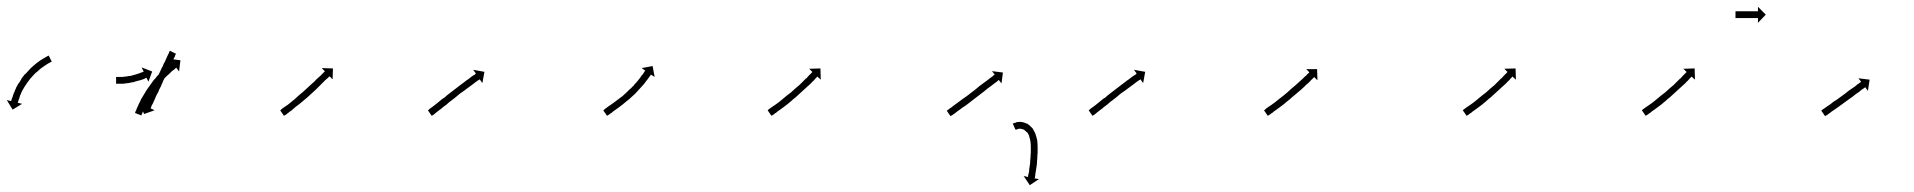

<svg xmlns="http://www.w3.org/2000/svg" viewBox="-20 -415 5621 564"><path d="M130 -233Q130 -233 130 -233Q130 -233 130 -233Q130 -233 130 -233Q130 -233 130 -233Q128 -232 126 -231Q126 -231 126 -231Q126 -231 126 -231Q126 -231 126 -231Q126 -231 126 -231Q122 -229 119 -227Q119 -227 119 -227Q119 -227 119 -227Q119 -227 119 -227Q119 -227 119 -227Q115 -224 110 -221Q110 -221 110 -221Q110 -221 110 -221Q110 -221 110 -221Q110 -221 110 -221Q105 -218 100 -214Q100 -214 100 -214Q100 -214 100 -214Q100 -214 100 -214Q100 -214 100 -214Q95 -210 90 -205Q90 -205 90 -205Q90 -205 90 -205Q90 -205 90 -205Q90 -205 90 -205Q84 -201 79 -195Q79 -195 79 -195Q79 -195 79 -195Q79 -195 79 -195Q79 -195 79 -195Q74 -190 69 -184Q69 -184 69 -184Q69 -184 69 -184Q69 -184 69 -184Q69 -184 69 -184Q64 -178 60 -172Q60 -172 60 -172Q60 -172 60 -172Q60 -172 60 -172Q60 -172 60 -172Q56 -166 52 -160Q52 -160 52 -160Q52 -160 52 -160Q52 -160 52 -160Q52 -160 52 -160Q48 -154 45 -148Q45 -148 45 -148Q45 -148 45 -148Q45 -148 45 -148Q45 -148 45 -148Q42 -142 40 -136Q40 -136 40 -136.5Q40 -137 40 -137Q40 -137 40 -137Q40 -137 40 -137Q38 -132 37 -127Q37 -127 37 -127Q37 -127 37 -127Q37 -127 37 -127Q37 -127 37 -127Q35 -123 34 -119Q34 -119 34 -119Q34 -119 34 -119Q34 -119 34 -119Q34 -119 34 -119Q33 -117 33 -114Q33 -114 33 -114.5Q33 -115 33 -115Q33 -115 33 -115Q33 -115 33 -115Q33 -114 32 -113L45 -110L17 -93L0 -121L13 -118Q13 -119 13 -120Q13 -120 13 -120Q13 -120 13 -120Q13 -120 13 -120Q13 -120 13 -120Q14 -122 15 -125Q15 -125 15 -125Q15 -125 15 -125Q15 -125 15 -125Q15 -125 15 -125Q16 -129 18 -133Q18 -133 18 -133Q18 -133 18 -134Q18 -134 18 -134Q18 -134 18 -134Q19 -139 22 -144Q22 -144 22 -144Q22 -144 22 -144Q22 -144 22 -144Q22 -144 22 -144Q24 -150 27 -156Q27 -156 27 -156.5Q27 -157 27 -157Q27 -157 27 -157Q27 -157 27 -157Q31 -163 34 -170Q34 -170 34.5 -170Q35 -170 35 -170Q35 -170 35 -170Q35 -170 35 -170Q39 -177 43 -183Q43 -183 43 -183Q43 -183 43 -183Q43 -183 43 -183.5Q43 -184 43 -184Q48 -190 53 -197Q53 -197 53 -197Q53 -197 53 -197Q54 -197 54 -197Q54 -197 54 -197Q59 -203 65 -209Q65 -209 65 -209Q65 -209 65 -209Q65 -209 65 -209Q65 -209 65 -209Q70 -215 76 -220Q76 -220 76 -220Q76 -220 76 -220Q76 -220 76 -220Q76 -220 76 -220Q82 -225 88 -230Q88 -230 88 -230Q88 -230 88 -230Q88 -230 88 -230Q88 -230 88 -230Q94 -234 99 -238Q99 -238 99 -238Q99 -238 99 -238Q99 -238 99 -238Q99 -238 99 -238Q104 -241 109 -244Q109 -244 109 -244Q109 -244 109 -244Q109 -244 109 -244Q109 -244 109 -244Q113 -246 116 -248Q116 -248 116 -248Q116 -248 116 -248Q116 -248 116 -248Q116 -248 116 -248Q119 -250 121 -251Q121 -251 121 -251Q121 -251 121 -251Q122 -251 122 -251Q122 -251 122 -251Q122 -251 123 -252L132 -234Q131 -233 130 -233Z M322 -189Q323 -189 325 -189Q325 -189 325 -189Q325 -189 325 -189Q325 -189 325 -189Q325 -189 325 -189Q327 -189 329 -189Q329 -189 329 -189Q329 -189 329 -189Q329 -189 329 -189Q329 -189 329 -189Q331 -189 334 -189Q334 -189 334 -189Q334 -189 334 -189Q334 -189 334 -189Q334 -189 334 -189Q337 -189 341 -189Q341 -189 341 -189Q341 -189 341 -189Q341 -189 341 -189Q341 -189 341 -189Q344 -190 348 -190Q348 -190 348 -190Q348 -190 348 -190Q348 -190 348 -190Q348 -190 348 -190Q351 -190 355 -191Q355 -191 355 -191Q355 -191 355 -191Q355 -191 355 -191Q355 -191 355 -191Q359 -192 363 -192Q363 -192 363 -192Q363 -192 363 -192Q363 -192 363 -192Q363 -192 363 -192Q367 -193 371 -194Q371 -194 370.5 -194Q370 -194 370 -194Q370 -194 370 -194Q370 -194 370 -194Q374 -195 378 -196Q378 -196 378 -196Q378 -196 378 -196Q378 -196 378 -196Q378 -196 378 -196Q381 -197 384 -198Q384 -198 384 -198Q384 -198 384 -198Q384 -198 384 -198Q384 -198 384 -198Q387 -199 390 -200Q390 -200 390 -200Q390 -200 390 -200Q390 -200 390 -200Q390 -200 390 -200Q393 -201 395 -202Q395 -202 395 -202Q395 -202 395 -202Q395 -202 395 -202Q395 -202 395 -202Q397 -203 399 -203Q399 -203 399 -203Q399 -203 399 -203Q399 -203 399 -203Q399 -203 399 -203Q400 -204 401 -204Q402 -205 402 -205L396 -217L427 -205L416 -175L410 -187Q410 -186 409 -186Q408 -186 407 -185Q407 -185 407 -185Q407 -185 407 -185Q407 -185 407 -185Q407 -185 407 -185Q405 -184 403 -183Q403 -183 403 -183Q403 -183 403 -183Q403 -183 403 -183Q403 -183 403 -183Q400 -182 397 -181Q397 -181 397 -181Q397 -181 397 -181Q397 -181 397 -181Q397 -181 397 -181Q394 -180 391 -179Q391 -179 391 -179Q391 -179 391 -179Q390 -179 390 -179Q390 -179 390 -179Q387 -178 383 -177Q383 -177 383 -177Q383 -177 383 -177Q383 -177 383 -177Q383 -177 383 -177Q379 -176 375 -175Q375 -175 375 -175Q375 -175 375 -175Q375 -175 375 -174.5Q375 -174 375 -174Q371 -174 367 -173Q367 -173 367 -173Q367 -173 367 -173Q367 -173 367 -173Q367 -173 367 -173Q362 -172 358 -171Q358 -171 358 -171Q358 -171 358 -171Q358 -171 358 -171Q358 -171 358 -171Q354 -171 350 -170Q350 -170 350 -170Q350 -170 350 -170Q350 -170 350 -170Q350 -170 350 -170Q346 -170 342 -169Q342 -169 342 -169Q342 -169 342 -169Q342 -169 342 -169Q342 -169 342 -169Q339 -169 335 -169Q335 -169 335 -169Q335 -169 335 -169Q335 -169 335 -169Q335 -169 335 -169Q332 -169 329 -169Q329 -169 329 -169Q329 -169 329 -169Q329 -169 329 -169Q329 -169 329 -169Q327 -169 325 -169Q325 -169 325 -169Q325 -169 325 -169Q325 -169 325 -169Q325 -169 325 -169Q323 -169 322 -169Q321 -169 321 -169V-188Q321 -189 322 -189ZM496 -255Q495 -254 494.5 -252.5Q494 -251 494 -250Q493 -248 492 -246Q491 -244 490 -242Q489 -240 487.5 -237.5Q486 -235 485 -232Q484 -229 482.5 -226Q481 -223 480 -220Q478 -216 476.5 -213Q475 -210 473 -206Q472 -203 470 -199Q468 -195 466 -192Q465 -188 463 -184.5Q461 -181 459 -177Q458 -173 456 -169.5Q454 -166 453 -162Q451 -158 449 -154.5Q447 -151 446 -147Q444 -144 442.5 -140.5Q441 -137 439 -134Q438 -131 436.5 -128Q435 -125 434 -122Q433 -119 431.5 -116.5Q430 -114 429 -111Q428 -109 427 -107.5Q426 -106 425 -104Q425 -102 423 -98Q422 -97 422 -97L434 -91L403 -80L392 -111L404 -105Q404 -106 404.5 -106Q405 -106 405 -107Q406 -110 407 -112Q409 -116 411 -120Q412 -122 413 -125Q414 -128 416 -130Q417 -133 418.5 -136Q420 -139 421 -142Q423 -146 424.5 -149Q426 -152 428 -156Q429 -159 431 -163Q433 -167 434 -170Q436 -174 438 -178Q440 -182 441 -185Q443 -189 445 -193Q447 -197 448 -200Q450 -204 451.5 -207.5Q453 -211 455 -215Q457 -218 458.5 -221.5Q460 -225 461 -228Q463 -231 464.5 -234Q466 -237 467 -240Q468 -243 469.5 -245.5Q471 -248 472 -251Q473 -253 474 -255Q475 -257 476 -259Q476 -260 476.5 -261Q477 -262 478 -264Q478 -264 479 -266L497 -257Q496 -256 496 -255ZM377 -85Q378 -88 380 -91Q380 -91 380 -91Q380 -91 380 -91Q380 -91 380 -91Q380 -91 380 -91Q381 -95 383 -99Q383 -99 383 -99Q383 -99 383 -99Q383 -99 383 -99Q383 -99 383 -99Q385 -104 388 -110Q388 -110 388 -110Q388 -110 388 -110Q388 -110 388 -110Q388 -110 388 -110Q391 -116 394 -122Q394 -122 394 -122Q394 -122 394 -123Q394 -123 394 -123Q394 -123 394 -123Q398 -129 402 -136Q402 -136 402 -136Q402 -136 402 -136Q402 -136 402 -136Q402 -136 402 -136Q406 -143 411 -151Q411 -151 411 -151Q411 -151 411 -151Q411 -151 411 -151Q411 -151 411 -151Q416 -158 421 -165Q421 -165 421 -165Q421 -165 421 -165Q421 -165 421 -165Q421 -165 421 -165Q426 -172 431 -179Q431 -179 431 -179Q431 -179 431 -179Q431 -179 431 -179Q431 -179 431 -179Q437 -185 442 -192Q442 -192 442 -192Q442 -192 442 -192Q442 -192 442 -192Q442 -192 442 -192Q448 -198 453 -203Q453 -203 453 -203Q453 -203 453 -203Q453 -203 453 -203Q453 -203 453 -203Q458 -208 463 -213Q463 -213 463 -213Q463 -213 463 -213Q463 -213 463 -213Q463 -213 463 -213Q468 -217 472 -221Q472 -221 472 -221Q472 -221 472 -221Q472 -221 472 -221Q472 -221 472 -221Q476 -224 479 -227Q479 -227 479 -227Q479 -227 479 -227Q479 -227 479 -227Q479 -227 479 -227Q482 -229 484 -231Q485 -231 486 -232L478 -242L510 -238L506 -205L498 -216Q497 -215 496 -215Q494 -213 492 -211Q492 -211 492 -211Q492 -211 492 -211Q492 -211 492 -211Q492 -211 492 -211Q489 -209 485 -206Q485 -206 485 -206Q485 -206 485 -206Q485 -206 485 -206Q485 -206 485 -206Q481 -202 477 -198Q477 -198 477 -198Q477 -198 477 -198Q477 -198 477 -198Q477 -198 477 -198Q472 -194 467 -189Q467 -189 467 -189Q467 -189 467 -189Q467 -189 467 -189Q467 -189 467 -189Q462 -184 457 -178Q457 -178 457 -178Q457 -178 457 -178Q457 -178 457 -178Q457 -178 457 -178Q452 -173 447 -166Q447 -166 447 -166Q447 -166 447 -166Q447 -166 447 -166Q447 -166 447 -166Q442 -160 437 -153Q437 -153 437 -153Q437 -153 437 -153Q437 -153 437 -153Q437 -153 437 -153Q432 -147 428 -140Q428 -140 428 -140Q428 -140 428 -140Q428 -140 428 -140Q428 -140 428 -140Q423 -133 419 -126Q419 -126 419 -126Q419 -126 419 -126Q419 -126 419 -126Q419 -126 419 -126Q416 -120 412 -113Q412 -113 412 -113Q412 -113 412 -113Q412 -113 412 -113Q412 -113 412 -113Q409 -107 406 -101Q406 -101 406 -101Q406 -101 406 -101Q406 -101 406 -101Q406 -101 406 -101Q404 -96 401 -91Q401 -91 401.5 -91Q402 -91 402 -91Q402 -91 402 -91Q402 -91 402 -91Q400 -87 398 -83Q398 -83 398 -83Q398 -83 398 -83Q398 -83 398 -83Q398 -83 398 -83Q397 -80 396 -78Q396 -77 395 -76L377 -83Q377 -84 377 -85Z M805 -92Q806 -94 809 -96Q812 -98 816 -101Q816 -101 816 -101Q816 -101 816 -101Q816 -101 816 -101Q816 -101 816 -101Q820 -104 825 -107Q825 -107 825 -107Q825 -107 825 -107Q825 -107 825 -107Q825 -107 825 -107Q830 -111 835 -115Q835 -115 835 -115Q835 -115 835 -115Q835 -115 835 -115Q835 -115 835 -115Q841 -120 846 -124Q846 -124 846 -124Q846 -124 846 -124Q846 -124 846 -124Q846 -124 846 -124Q852 -129 858 -135Q858 -135 858 -135Q858 -135 858 -135Q858 -135 858 -135Q858 -135 858 -135Q864 -140 870 -145Q870 -145 870 -145Q870 -145 870 -145Q870 -145 870 -145Q870 -145 870 -145Q876 -151 882 -156Q888 -161 894 -167Q899 -172 905 -177Q909 -182 914 -186Q919 -191 923 -194Q926 -198 929 -200Q931 -203 933 -204Q934 -205 934 -206L925 -215L958 -214L957 -182L948 -191Q948 -190 947 -190Q945 -188 943 -186Q940 -183 936 -180Q933 -177 928 -172Q923 -167 919 -163Q913 -157 908 -152Q902 -147 896 -141Q890 -136 884 -130Q884 -130 884 -130Q884 -130 884 -130Q884 -130 884 -130Q884 -130 884 -130Q878 -125 871 -119Q871 -119 871 -119Q871 -119 871 -119Q871 -119 871 -119Q871 -119 871 -119Q865 -114 859 -109Q859 -109 859 -109Q859 -109 859 -109Q859 -109 859 -109Q859 -109 859 -109Q853 -104 847 -100Q847 -100 847 -100Q847 -100 847 -100Q847 -100 847 -100Q847 -100 847 -100Q842 -95 837 -91Q837 -91 837 -91Q837 -91 837 -91Q837 -91 837 -91Q837 -91 837 -91Q832 -88 828 -85Q828 -85 828 -85Q828 -85 828 -85Q828 -84 828 -84Q828 -84 828 -84Q824 -82 821 -79Q818 -77 816 -76Q815 -75 814 -75L803 -91Q804 -92 805 -92Z M1239 -92Q1240 -94 1243 -96Q1243 -96 1243 -96Q1243 -96 1243 -96Q1243 -96 1243 -96Q1243 -96 1243 -96Q1246 -98 1250 -101Q1250 -101 1250 -101Q1250 -101 1250 -101Q1250 -101 1250 -101Q1250 -101 1250 -101Q1254 -104 1258 -107Q1263 -111 1269 -116Q1274 -120 1280 -125Q1284 -127 1287 -129.5Q1290 -132 1293 -135Q1300 -140 1306 -145Q1313 -150 1319 -155Q1326 -160 1332 -165Q1338 -170 1344 -174Q1350 -179 1355 -182Q1360 -186 1364 -189Q1368 -192 1371 -194H1372Q1374 -196 1376 -197V-198Q1377 -198 1378 -199L1370 -210L1403 -204L1397 -171L1389 -182Q1388 -182 1388 -181Q1386 -180 1383 -178Q1380 -176 1376 -173Q1372 -170 1367 -166Q1362 -162 1356 -158Q1350 -154 1344 -149Q1338 -145 1331 -140Q1325 -135 1318 -129Q1312 -124 1305 -119Q1302 -117 1299 -114.5Q1296 -112 1293 -109Q1287 -104 1281 -100Q1276 -95 1271 -92Q1266 -88 1262 -85Q1262 -85 1262 -85Q1262 -85 1262 -85Q1262 -85 1262 -85Q1262 -85 1262 -85Q1258 -82 1255 -79Q1255 -79 1255 -79Q1255 -79 1255 -79Q1255 -79 1255 -79Q1255 -79 1255 -79Q1252 -77 1250 -76Q1249 -75 1248 -75L1237 -91Q1238 -92 1239 -92Z M1754 -92Q1756 -94 1758 -96Q1762 -98 1765 -101Q1770 -104 1774 -107Q1780 -111 1785 -115Q1785 -115 1785 -115Q1785 -115 1785 -115Q1785 -115 1785 -115Q1785 -115 1785 -115Q1791 -119 1797 -124Q1797 -124 1797 -124Q1797 -124 1797 -124Q1797 -124 1797 -124Q1797 -124 1797 -124Q1803 -128 1809 -133Q1809 -133 1809 -133Q1809 -133 1809 -133Q1809 -133 1809 -133Q1809 -133 1809 -133Q1815 -138 1821 -144Q1821 -144 1821 -144Q1821 -144 1821 -144Q1821 -144 1821 -144Q1821 -144 1821 -144Q1826 -149 1832 -155Q1832 -155 1832 -154.5Q1832 -154 1832 -154Q1832 -154 1832 -154Q1832 -154 1832 -154Q1837 -160 1843 -165Q1843 -165 1843 -165Q1843 -165 1843 -165Q1842 -165 1842 -165Q1842 -165 1842 -165Q1847 -171 1852 -176Q1852 -176 1852 -176Q1852 -176 1852 -176Q1852 -176 1852 -176Q1852 -176 1852 -176Q1856 -181 1860 -186Q1860 -186 1860 -186Q1860 -186 1860 -186Q1860 -186 1860 -186Q1860 -186 1860 -186Q1863 -190 1866 -195Q1866 -195 1866 -195Q1866 -195 1866 -195Q1866 -195 1866 -194.5Q1866 -194 1866 -194Q1869 -198 1871 -201Q1871 -201 1871 -201Q1871 -201 1871 -201Q1871 -201 1871 -201Q1871 -201 1871 -201Q1873 -204 1874 -206Q1875 -207 1876 -207L1865 -215L1897 -221L1903 -189L1892 -196Q1892 -195 1891 -194Q1890 -192 1888 -190Q1888 -190 1888 -190Q1888 -190 1888 -190Q1888 -190 1888 -190Q1888 -190 1888 -190Q1885 -186 1883 -183Q1883 -183 1883 -183Q1883 -183 1883 -183Q1883 -183 1883 -183Q1883 -183 1883 -183Q1879 -178 1876 -174Q1876 -174 1876 -174Q1876 -174 1876 -174Q1876 -174 1876 -174Q1876 -174 1876 -174Q1872 -168 1867 -163Q1867 -163 1867 -163Q1867 -163 1867 -163Q1867 -163 1867 -163Q1867 -163 1867 -163Q1862 -158 1857 -152Q1857 -152 1857 -152Q1857 -152 1857 -152Q1857 -152 1857 -152Q1857 -152 1857 -152Q1852 -146 1846 -140Q1846 -140 1846 -140Q1846 -140 1846 -140Q1846 -140 1846 -140Q1846 -140 1846 -140Q1840 -134 1834 -129Q1834 -129 1834 -129Q1834 -129 1834 -129Q1834 -129 1834 -129Q1834 -129 1834 -129Q1828 -123 1821 -118Q1821 -118 1821 -118Q1821 -118 1821 -118Q1821 -118 1821 -118Q1821 -118 1821 -118Q1815 -113 1809 -108Q1809 -108 1809 -108Q1809 -108 1809 -108Q1809 -108 1809 -108Q1809 -108 1809 -108Q1803 -103 1797 -99Q1797 -99 1797 -99Q1797 -99 1797 -99Q1797 -99 1797 -99Q1797 -99 1797 -99Q1791 -95 1786 -91Q1781 -88 1777 -84Q1773 -82 1770 -79Q1767 -77 1765 -76Q1764 -75 1763 -75L1752 -91Q1753 -92 1754 -92Z M2237 -93Q2239 -94 2241 -96Q2244 -98 2248 -101Q2252 -104 2257 -107Q2262 -111 2268 -115Q2268 -115 2268 -115Q2268 -115 2268 -115Q2268 -115 2268 -115Q2268 -115 2268 -115Q2273 -119 2279 -124Q2279 -124 2279 -124Q2279 -124 2279 -124Q2279 -124 2279 -124Q2279 -124 2279 -124Q2285 -129 2291 -134Q2291 -134 2291 -134Q2291 -134 2291 -134Q2291 -134 2291 -134Q2291 -134 2291 -134Q2298 -139 2304 -144Q2304 -144 2304 -144Q2304 -144 2304 -144Q2304 -144 2304 -144Q2304 -144 2304 -144Q2310 -149 2316 -155Q2316 -155 2316 -155Q2316 -155 2316 -155Q2316 -155 2316 -155Q2316 -155 2316 -155Q2322 -160 2328 -165Q2328 -165 2328 -165Q2328 -165 2328 -165Q2328 -165 2328 -165Q2328 -165 2328 -165Q2333 -170 2338 -175Q2338 -175 2338 -175Q2338 -175 2338 -175Q2338 -175 2338 -175Q2338 -175 2338 -175Q2343 -180 2348 -185V-184Q2352 -189 2355 -192Q2359 -196 2361 -198Q2364 -201 2365 -202Q2366 -203 2366 -204L2357 -213L2390 -214L2391 -181L2381 -190Q2380 -190 2380 -189Q2378 -187 2376 -185Q2373 -182 2370 -178Q2366 -175 2362 -170Q2357 -166 2352 -161Q2352 -161 2352 -161Q2352 -161 2352 -161Q2352 -161 2352 -161Q2352 -161 2352 -161Q2347 -156 2341 -151Q2341 -151 2341 -151Q2341 -151 2341 -151Q2341 -151 2341 -151Q2341 -151 2341 -151Q2335 -145 2329 -140Q2329 -140 2329 -140Q2329 -140 2329 -140Q2329 -140 2329 -140Q2329 -140 2329 -140Q2323 -134 2317 -129Q2317 -129 2317 -129Q2317 -129 2317 -129Q2317 -129 2317 -129Q2317 -129 2317 -129Q2310 -124 2304 -118Q2304 -118 2304 -118Q2304 -118 2304 -118Q2304 -118 2304 -118Q2304 -118 2304 -118Q2298 -113 2292 -108Q2292 -108 2292 -108Q2292 -108 2292 -108Q2292 -108 2292 -108Q2292 -108 2292 -108Q2286 -104 2280 -99Q2280 -99 2280 -99Q2280 -99 2280 -99Q2280 -99 2280 -99Q2280 -99 2280 -99Q2274 -95 2269 -91Q2264 -88 2260 -84Q2256 -82 2253 -79Q2250 -77 2248 -76Q2247 -75 2246 -75L2235 -91Q2236 -92 2237 -93Z M2763 -91Q2765 -92 2767 -94Q2770 -97 2774 -99Q2778 -102 2783 -106Q2788 -110 2794 -114Q2800 -118 2806 -123Q2812 -127 2819 -132Q2825 -137 2832 -142Q2838 -147 2845 -152Q2851 -157 2857 -162Q2863 -166 2869 -171Q2875 -175 2880 -179Q2885 -183 2889 -186Q2893 -189 2896 -191Q2898 -193 2900 -195Q2901 -195 2902 -196L2894 -206L2926 -202L2922 -170L2914 -180Q2913 -179 2912 -179Q2911 -177 2908 -175Q2905 -173 2901 -170Q2897 -167 2892 -163Q2888 -160 2881 -155Q2875 -150 2870 -146Q2863 -141 2857 -136Q2850 -131 2844 -126Q2837 -121 2831 -116Q2824 -111 2818 -106Q2812 -102 2806 -98Q2800 -93 2795 -90Q2790 -86 2786 -83Q2782 -80 2779 -78Q2776 -76 2774 -75Q2773 -74 2772 -74L2761 -90Q2762 -91 2763 -91ZM2957 -53Q2957 -53 2957 -53Q2957 -53 2957 -53Q2957 -53 2957 -53Q2957 -53 2957 -53Q2961 -54 2965 -55Q2965 -55 2965 -55Q2965 -55 2965 -56Q2965 -56 2965 -56Q2965 -56 2965 -56Q2971 -57 2978 -57Q2978 -57 2979 -57Q2979 -57 2979 -57Q2988 -56 2996 -52Q2996 -52 2997 -52Q2997 -52 2997 -52Q3005 -47 3012 -39Q3012 -39 3013 -39Q3013 -38 3013 -38Q3018 -30 3022 -21Q3022 -21 3022 -21Q3022 -21 3022 -21Q3022 -21 3022 -20.5Q3022 -20 3022 -20Q3025 -12 3027 -2Q3027 -2 3027 -2Q3027 -2 3027 -2Q3027 -2 3027 -1.5Q3027 -1 3027 -1Q3028 8 3028 17Q3028 17 3028 17Q3028 17 3028 17Q3028 17 3028 17Q3028 17 3028 17Q3028 26 3028 34Q3028 34 3028 34Q3028 34 3028 34Q3028 34 3028 34Q3028 34 3028 34Q3027 43 3027 51Q3027 51 3027 51Q3027 51 3027 51Q3027 51 3027 51Q3027 51 3027 51Q3026 59 3026 66Q3026 66 3026 66Q3026 66 3026 66Q3026 66 3026 66Q3026 66 3026 66Q3025 73 3024 80Q3024 80 3024 80Q3024 80 3024 80Q3024 80 3024 80Q3024 80 3024 80Q3023 86 3022 92Q3022 92 3022 92Q3022 92 3022 92Q3022 92 3022 92Q3022 92 3022 92Q3021 97 3021 101Q3021 101 3021 101Q3021 101 3021 101Q3021 101 3021 101Q3021 101 3021 101Q3020 104 3020 106V107Q3019 108 3019 109L3032 111L3005 129L2987 102L3000 105Q3000 104 3000 103Q3000 100 3001 97Q3001 97 3001 97Q3001 97 3001 97Q3001 97 3001 97Q3001 97 3001 97Q3002 93 3003 89Q3003 89 3003 89Q3003 89 3003 89Q3003 89 3003 89Q3003 89 3003 89Q3003 83 3004 77Q3004 77 3004 77Q3004 77 3004 77Q3004 78 3004 78Q3004 78 3004 78Q3005 71 3006 64Q3006 64 3006 64Q3006 64 3006 64Q3006 64 3006 64Q3006 64 3006 64Q3006 57 3007 49Q3007 49 3007 49Q3007 49 3007 49Q3007 49 3007 49.5Q3007 50 3007 50Q3007 42 3008 34Q3008 34 3008 34Q3008 34 3008 34Q3008 34 3008 34Q3008 34 3008 34Q3008 25 3008 17Q3008 17 3008 17Q3008 17 3008 17Q3008 17 3008 17Q3008 17 3008 17Q3008 9 3007 1Q3007 1 3007 1Q3007 1 3007 1Q3007 1 3007 1Q3007 1 3007 1Q3006 -7 3003 -14Q3003 -14 3003 -14Q3003 -14 3004 -14Q3004 -14 3004 -14Q3004 -14 3004 -14Q3001 -21 2997 -27Q2997 -27 2997 -26Q2997 -26 2997 -26Q2992 -31 2987 -35Q2987 -35 2988 -34Q2988 -34 2988 -34Q2983 -36 2977 -37Q2977 -37 2978 -37Q2978 -37 2978 -37Q2973 -37 2969 -36Q2969 -36 2969.5 -36Q2970 -36 2970 -36Q2970 -36 2970 -36Q2970 -36 2970 -36Q2967 -35 2965 -34Q2965 -34 2965 -34Q2965 -34 2965 -34Q2965 -34 2965 -34.5Q2965 -35 2965 -35Q2964 -34 2963 -34L2955 -52Q2956 -52 2957 -53Z M3180 -92Q3181 -94 3184 -96Q3184 -96 3184 -96Q3184 -96 3184 -96Q3184 -96 3184 -96Q3184 -96 3184 -96Q3187 -98 3191 -101Q3191 -101 3191 -101Q3191 -101 3191 -101Q3191 -101 3191 -101Q3191 -101 3191 -101Q3195 -104 3199 -107Q3204 -111 3210 -116Q3215 -120 3221 -125Q3225 -127 3228 -129.5Q3231 -132 3234 -135Q3241 -140 3247 -145Q3254 -150 3260 -155Q3267 -160 3273 -165Q3279 -170 3285 -174Q3291 -179 3296 -182Q3301 -186 3305 -189Q3309 -192 3312 -194H3313Q3315 -196 3317 -197V-198Q3318 -198 3319 -199L3311 -210L3344 -204L3338 -171L3330 -182Q3329 -182 3329 -181Q3327 -180 3324 -178Q3321 -176 3317 -173Q3313 -170 3308 -166Q3303 -162 3297 -158Q3291 -154 3285 -149Q3279 -145 3272 -140Q3266 -135 3259 -129Q3253 -124 3246 -119Q3243 -117 3240 -114.5Q3237 -112 3234 -109Q3228 -104 3222 -100Q3217 -95 3212 -92Q3207 -88 3203 -85Q3203 -85 3203 -85Q3203 -85 3203 -85Q3203 -85 3203 -85Q3203 -85 3203 -85Q3199 -82 3196 -79Q3196 -79 3196 -79Q3196 -79 3196 -79Q3196 -79 3196 -79Q3196 -79 3196 -79Q3193 -77 3191 -76Q3190 -75 3189 -75L3178 -91Q3179 -92 3180 -92Z M3695 -92Q3697 -94 3699 -96Q3702 -98 3706 -101Q3710 -104 3715 -107Q3720 -111 3726 -115Q3731 -119 3737 -124Q3743 -129 3750 -134Q3750 -134 3750 -134Q3750 -134 3750 -134Q3750 -134 3750 -134Q3750 -134 3750 -134Q3756 -139 3762 -144Q3762 -144 3762 -144Q3762 -144 3762 -144Q3762 -144 3762 -144Q3762 -144 3762 -144Q3768 -149 3774 -155Q3774 -155 3774 -155Q3774 -155 3774 -155Q3774 -155 3774 -155Q3774 -155 3774 -155Q3780 -160 3786 -165Q3786 -165 3786 -165Q3786 -165 3786 -165Q3786 -165 3786 -165Q3786 -165 3786 -165Q3792 -170 3797 -175Q3802 -179 3807 -184Q3811 -188 3815 -192V-191Q3818 -195 3821 -198V-197Q3823 -200 3825 -201Q3825 -202 3826 -203L3817 -212H3849L3850 -179L3840 -189Q3840 -188 3839 -187Q3837 -186 3835 -183Q3832 -181 3829 -177Q3825 -173 3821 -169H3820Q3816 -165 3811 -160Q3805 -155 3800 -150Q3800 -150 3800 -150Q3800 -150 3800 -150Q3800 -150 3800 -150Q3800 -150 3800 -150Q3794 -145 3788 -140Q3788 -140 3788 -140Q3788 -140 3788 -140Q3788 -139 3787.5 -139Q3787 -139 3787 -139Q3781 -134 3775 -129Q3775 -129 3775 -129Q3775 -129 3775 -129Q3775 -129 3775 -129Q3775 -129 3775 -129Q3769 -123 3762 -118Q3762 -118 3762 -118Q3762 -118 3762 -118Q3762 -118 3762 -118Q3762 -118 3762 -118Q3756 -113 3750 -108Q3744 -104 3738 -99Q3732 -95 3727 -91Q3722 -88 3718 -84Q3714 -82 3711 -79Q3708 -77 3706 -76Q3705 -75 3704 -75L3693 -91Q3694 -92 3695 -92Z M4279 -93Q4281 -94 4283 -96Q4286 -98 4290 -101Q4294 -104 4299 -107Q4304 -111 4310 -115Q4310 -115 4310 -115Q4310 -115 4310 -115Q4310 -115 4310 -115Q4310 -115 4310 -115Q4315 -119 4321 -124Q4321 -124 4321 -124Q4321 -124 4321 -124Q4321 -124 4321 -124Q4321 -124 4321 -124Q4327 -129 4333 -134Q4333 -134 4333 -134Q4333 -134 4333 -134Q4333 -134 4333 -134Q4333 -134 4333 -134Q4340 -139 4346 -144Q4346 -144 4346 -144Q4346 -144 4346 -144Q4346 -144 4346 -144Q4346 -144 4346 -144Q4352 -149 4358 -155Q4358 -155 4358 -155Q4358 -155 4358 -155Q4358 -155 4358 -155Q4358 -155 4358 -155Q4364 -160 4370 -165Q4370 -165 4370 -165Q4370 -165 4370 -165Q4370 -165 4370 -165Q4370 -165 4370 -165Q4375 -170 4380 -175Q4380 -175 4380 -175Q4380 -175 4380 -175Q4380 -175 4380 -175Q4380 -175 4380 -175Q4385 -180 4390 -185V-184Q4394 -189 4397 -192Q4401 -196 4403 -198Q4406 -201 4407 -202Q4408 -203 4408 -204L4399 -213L4432 -214L4433 -181L4423 -190Q4422 -190 4422 -189Q4420 -187 4418 -185Q4415 -182 4412 -178Q4408 -175 4404 -170Q4399 -166 4394 -161Q4394 -161 4394 -161Q4394 -161 4394 -161Q4394 -161 4394 -161Q4394 -161 4394 -161Q4389 -156 4383 -151Q4383 -151 4383 -151Q4383 -151 4383 -151Q4383 -151 4383 -151Q4383 -151 4383 -151Q4377 -145 4371 -140Q4371 -140 4371 -140Q4371 -140 4371 -140Q4371 -140 4371 -140Q4371 -140 4371 -140Q4365 -134 4359 -129Q4359 -129 4359 -129Q4359 -129 4359 -129Q4359 -129 4359 -129Q4359 -129 4359 -129Q4352 -124 4346 -118Q4346 -118 4346 -118Q4346 -118 4346 -118Q4346 -118 4346 -118Q4346 -118 4346 -118Q4340 -113 4334 -108Q4334 -108 4334 -108Q4334 -108 4334 -108Q4334 -108 4334 -108Q4334 -108 4334 -108Q4328 -104 4322 -99Q4322 -99 4322 -99Q4322 -99 4322 -99Q4322 -99 4322 -99Q4322 -99 4322 -99Q4316 -95 4311 -91Q4306 -88 4302 -84Q4298 -82 4295 -79Q4292 -77 4290 -76Q4289 -75 4288 -75L4277 -91Q4278 -92 4279 -93Z M4805 -93Q4807 -94 4809 -96Q4812 -98 4816 -101Q4820 -104 4825 -107Q4830 -111 4836 -115Q4836 -115 4836 -115Q4836 -115 4836 -115Q4836 -115 4836 -115Q4836 -115 4836 -115Q4841 -119 4847 -124Q4847 -124 4847 -124Q4847 -124 4847 -124Q4847 -124 4847 -124Q4847 -124 4847 -124Q4853 -129 4859 -134Q4859 -134 4859 -134Q4859 -134 4859 -134Q4859 -134 4859 -134Q4859 -134 4859 -134Q4866 -139 4872 -144Q4872 -144 4872 -144Q4872 -144 4872 -144Q4872 -144 4872 -144Q4872 -144 4872 -144Q4878 -149 4884 -155Q4884 -155 4884 -155Q4884 -155 4884 -155Q4884 -155 4884 -155Q4884 -155 4884 -155Q4890 -160 4896 -165Q4896 -165 4896 -165Q4896 -165 4896 -165Q4896 -165 4896 -165Q4896 -165 4896 -165Q4901 -170 4906 -175Q4906 -175 4906 -175Q4906 -175 4906 -175Q4906 -175 4906 -175Q4906 -175 4906 -175Q4911 -180 4916 -185V-184Q4920 -189 4923 -192Q4927 -196 4929 -198Q4932 -201 4933 -202Q4934 -203 4934 -204L4925 -213L4958 -214L4959 -181L4949 -190Q4948 -190 4948 -189Q4946 -187 4944 -185Q4941 -182 4938 -178Q4934 -175 4930 -170Q4925 -166 4920 -161Q4920 -161 4920 -161Q4920 -161 4920 -161Q4920 -161 4920 -161Q4920 -161 4920 -161Q4915 -156 4909 -151Q4909 -151 4909 -151Q4909 -151 4909 -151Q4909 -151 4909 -151Q4909 -151 4909 -151Q4903 -145 4897 -140Q4897 -140 4897 -140Q4897 -140 4897 -140Q4897 -140 4897 -140Q4897 -140 4897 -140Q4891 -134 4885 -129Q4885 -129 4885 -129Q4885 -129 4885 -129Q4885 -129 4885 -129Q4885 -129 4885 -129Q4878 -124 4872 -118Q4872 -118 4872 -118Q4872 -118 4872 -118Q4872 -118 4872 -118Q4872 -118 4872 -118Q4866 -113 4860 -108Q4860 -108 4860 -108Q4860 -108 4860 -108Q4860 -108 4860 -108Q4860 -108 4860 -108Q4854 -104 4848 -99Q4848 -99 4848 -99Q4848 -99 4848 -99Q4848 -99 4848 -99Q4848 -99 4848 -99Q4842 -95 4837 -91Q4832 -88 4828 -84Q4824 -82 4821 -79Q4818 -77 4816 -76Q4815 -75 4814 -75L4803 -91Q4804 -92 4805 -93ZM5079 -382Q5079 -382 5079.5 -382Q5080 -382 5081 -382Q5082 -382 5082.5 -382Q5083 -382 5084 -382Q5085 -382 5086 -382Q5087 -382 5088 -382Q5090 -382 5091 -382Q5092 -382 5093 -382Q5095 -382 5096 -382Q5097 -382 5099 -382Q5100 -382 5101.5 -382Q5103 -382 5105 -382Q5106 -382 5107.5 -382Q5109 -382 5111 -382Q5113 -382 5114.5 -382Q5116 -382 5117 -382Q5119 -382 5120.5 -382Q5122 -382 5123 -382Q5125 -382 5126 -382Q5127 -382 5129 -382Q5130 -382 5131 -382Q5132 -382 5134 -382Q5135 -382 5136 -382Q5137 -382 5138 -382Q5139 -382 5139.5 -382Q5140 -382 5141 -382Q5142 -382 5142.5 -382Q5143 -382 5143 -382Q5143 -382 5143.5 -382Q5144 -382 5144 -382V-395L5167 -372L5144 -348V-362Q5144 -362 5143.5 -362Q5143 -362 5143 -362Q5143 -362 5142.5 -362Q5142 -362 5141 -362Q5140 -362 5139.5 -362Q5139 -362 5138 -362Q5137 -362 5136 -362Q5135 -362 5134 -362Q5132 -362 5131 -362Q5130 -362 5129 -362Q5127 -362 5126 -362Q5125 -362 5123 -362Q5122 -362 5120.5 -362Q5119 -362 5117 -362Q5116 -362 5114.5 -362Q5113 -362 5111 -362Q5109 -362 5107.5 -362Q5106 -362 5105 -362Q5103 -362 5101.5 -362Q5100 -362 5099 -362Q5097 -362 5096 -362Q5095 -362 5093 -362Q5092 -362 5091 -362Q5090 -362 5088 -362Q5087 -362 5086 -362Q5085 -362 5084 -362Q5083 -362 5082.5 -362Q5082 -362 5081 -362Q5080 -362 5079.5 -362Q5079 -362 5079 -362Q5079 -362 5078.5 -362Q5078 -362 5078 -362V-382Q5078 -382 5078.5 -382Q5079 -382 5079 -382Z M5331 -91Q5333 -92 5335 -94Q5337 -95 5341 -98Q5345 -101 5348 -103Q5353 -106 5357 -109Q5362 -113 5367 -117Q5373 -120 5378 -124Q5383 -128 5389 -132Q5394 -136 5400 -140Q5405 -144 5410 -148Q5415 -151 5420 -155Q5425 -158 5429 -161Q5433 -164 5436 -167Q5440 -169 5442 -171Q5444 -173 5446 -174Q5446 -174 5447 -175L5439 -185L5472 -181L5467 -148L5459 -159Q5459 -158 5458 -158Q5456 -156 5454 -155Q5451 -153 5448 -151Q5445 -148 5441 -145Q5437 -142 5432 -139Q5427 -135 5422 -131Q5417 -128 5412 -124Q5406 -120 5401 -116Q5395 -112 5390 -108Q5384 -104 5379 -100Q5374 -97 5369 -93Q5364 -90 5360 -87Q5357 -84 5352 -81Q5349 -79 5347 -77Q5344 -76 5343 -75Q5342 -74 5341 -74L5330 -90Q5331 -90 5331 -91Z"/></svg>

Font: FRB American Cursive Just Arrows
Style: Italic
Weight: 400
Italic angle: -25°
Version: Version 2.0;Modular Font Editor K font №1